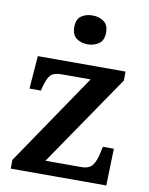

<svg xmlns="http://www.w3.org/2000/svg" viewBox="-86 -829 693 891"><g transform="rotate(10 261.0 -383.0)"><path d="M27 0V-41L320 -472H183Q146 -472 131 -455Q116 -438 106 -398L102 -381H48L60 -536H473V-494L179 -64H348Q385 -64 400.5 -85Q416 -106 424 -145L430 -174H482L477 0ZM278 -630Q246 -630 224.5 -646Q203 -662 203 -698Q203 -735 224.5 -750.5Q246 -766 278 -766Q308 -766 330.5 -750.5Q353 -735 353 -698Q353 -662 330.5 -646Q308 -630 278 -630Z"/></g></svg>

Font: Noto Serif Malayalam SemiBold
Style: Regular
Weight: 600
Designer: Indian type Foundry, Jelle Bosma, Monotype Design Team
Foundry: Monotype Imaging Inc.
Version: Version 2.104; ttfautohint (v1.8.4.7-5d5b)